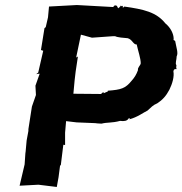

<svg xmlns="http://www.w3.org/2000/svg" viewBox="-20 -737 726 764"><path d="M243 -255 285 -250 359 -247 367 -246 384 -245C407 -251 425 -247 458 -256C473 -254 486 -255 492 -266C498 -268 498 -265 494 -262C528 -271 550 -289 567 -297C582 -310 587 -318 606 -326C626 -339 641 -355 654 -380C666 -404 674 -433 670 -453C672 -464 678 -462 684 -462C680 -464 681 -472 682 -478C676 -484 683 -499 683 -513C690 -526 682 -546 677 -574C673 -573 677 -577 671 -578C667 -573 672 -579 671 -583C671 -602 659 -627 638 -644C602 -689 552 -700 474 -711C477 -712 465 -700 469 -713C463 -716 459 -707 462 -715C462 -718 457 -707 450 -704L445 -714L437 -716L430 -709L286 -717L175 -711L171 -668L162 -629L157 -625L143 -538L152 -535L132 -448L124 -442L138 -444L121 -396L123 -359L107 -313L93 -223V-216L86 -178L82 -134L81 -127L78 -83L58 2L133 -2L206 7L213 -32L219 -78L222 -80L232 -161L239 -160V-209ZM540 -485C539 -476 527 -469 529 -458C523 -441 515 -428 504 -416C479 -385 462 -380 409 -376C408 -372 410 -364 412 -374C399 -369 404 -371 393 -366L391 -371L382 -363L272 -364L277 -418L281 -452L290 -512L283 -508L302 -599L346 -587L430 -593H438C447 -588 474 -586 488 -585C507 -580 510 -559 524 -560C530 -532 540 -505 540 -485Z"/></svg>

Font: Asimov Print
Style: DIt
Weight: 250
Width: 0
Designer: Google
Version: Version 2.000980: 2014